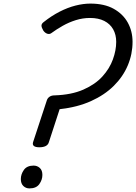

<svg xmlns="http://www.w3.org/2000/svg" viewBox="-20 -1035 758 1069"><path d="M199 -215Q178 -215 169 -222Q160 -229 164 -243L241 -477Q245 -489 256 -496.5Q267 -504 284 -504Q378 -507 444 -536Q510 -565 550 -609Q590 -653 608.5 -704Q627 -755 627 -802Q627 -842 610 -872Q593 -902 560.5 -918.5Q528 -935 481 -935Q441 -935 402.5 -923Q364 -911 329.5 -891.5Q295 -872 265 -850Q255 -843 242.5 -847.5Q230 -852 221 -865Q211 -882 211 -892.5Q211 -903 223 -912Q267 -947 312 -970Q357 -993 400.5 -1004Q444 -1015 483 -1015Q561 -1015 613 -986Q665 -957 691.5 -909Q718 -861 718 -802Q718 -734 691.5 -671Q665 -608 613.5 -557Q562 -506 486.5 -472Q411 -438 312 -427L252 -243Q248 -229 234.5 -222Q221 -215 199 -215ZM144 14Q124 14 110 0.5Q96 -13 96 -38Q96 -65 113 -89Q130 -113 167 -113Q187 -113 201.5 -100Q216 -87 216 -61Q216 -34 199 -10Q182 14 144 14Z"/></svg>

Font: Playwrite MX
Style: Regular
Weight: 400
Designer: Veronika Burian, José Scaglione
Foundry: TypeTogether
Version: Version 1.002